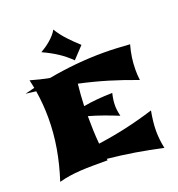

<svg xmlns="http://www.w3.org/2000/svg" viewBox="-149 -923 1004 1086"><g transform="rotate(-20 353.5 -380.0)"><path d="M329.1 -2Q278.8 -2 238.8 -1.7Q198.7 -1.5 164.3 0.7Q129.9 2.9 98.9 7.6Q67.9 12.2 35.2 21Q65.4 -71.3 80.8 -161.4Q96.2 -251.5 96.2 -341.8Q96.2 -423.3 83 -506.8Q52.7 -511.2 22.9 -514.2H21L79.1 -528.8L68.8 -578.1Q97.7 -569.8 125.5 -563Q153.3 -556.2 182.1 -550.8Q264.2 -565.9 347.4 -574Q430.7 -582 516.1 -582Q553.7 -582 591.6 -580.1Q629.4 -578.1 672.9 -575.2Q662.6 -538.6 657.2 -502Q651.9 -465.3 651.9 -426.8Q651.9 -415 652.6 -399.7Q653.3 -384.3 655.8 -366.2Q572.3 -397.9 488.8 -423.1Q405.3 -448.2 318.8 -466.8Q314.9 -433.6 312.7 -400.9Q310.5 -368.2 309.1 -335Q350.6 -342.8 393.8 -346.4Q437 -350.1 483.9 -351.1Q479.5 -333 476.8 -314.9Q474.1 -296.9 474.1 -277.8Q474.1 -249.5 482.9 -213.9Q439 -231.9 396 -247.3Q353 -262.7 309.1 -274.9Q309.1 -235.4 310.5 -192.6Q312 -149.9 315.9 -106.9Q399.4 -118.2 483.9 -137Q568.4 -155.8 655.8 -183.1Q649.9 -151.4 646.5 -121.3Q643.1 -91.3 643.1 -64Q643.1 -12.2 654.8 42Q571.8 23.4 491 10.3Q410.2 -2.9 327.1 -11.2ZM348.1 -596.7Q313.5 -630.9 274.9 -656.2Q236.3 -681.6 186 -704.6Q199.2 -711.9 214.8 -722.7Q230.5 -733.4 245.4 -746.1Q260.3 -758.8 272.9 -773.2Q285.6 -787.6 293 -801.8Q316.4 -763.7 347.2 -730.7Q377.9 -697.8 413.1 -666Z"/></g></svg>

Font: Shojumaru
Style: Regular
Weight: 400
Version: Version 1.001